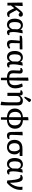

<svg xmlns="http://www.w3.org/2000/svg" viewBox="2692 -3530 1067 6492"><g transform="rotate(90 3226.0 -283.5)"><path d="M457 12.2Q417 12.2 391.1 -5.4Q365.2 -22.9 335.9 -73.2Q319.3 -101.1 295.7 -149.4Q272 -197.8 257.8 -232.9L165 -119.1L167 0H73.2L65.9 -508.8L171.9 -517.1L184.1 -512.2Q171.4 -319.3 169.9 -232.9L318.8 -421.9Q366.2 -481.4 395.8 -502.2Q425.3 -522.9 460.9 -522.9Q499.5 -522.9 521.2 -503.4Q543 -483.9 543 -451.2Q543 -418 524.9 -399.4Q506.8 -380.9 475.1 -380.9Q452.6 -380.9 437 -391.8Q421.4 -402.8 419.9 -426.8Q411.6 -423.8 401.1 -412.4Q390.6 -400.9 360.8 -363.8L320.8 -313Q348.6 -246.6 419.9 -122.1Q440.9 -87.4 456.3 -77.1Q471.7 -66.9 499 -66.9Q520.5 -66.9 543 -75.2L555.2 -27.8Q534.7 -9.3 508.1 1.5Q481.4 12.2 457 12.2Z M809.1 14.2Q743.2 14.2 697.8 -21Q652.3 -56.2 631.6 -114Q610.8 -171.9 610.8 -248Q610.8 -273.4 613.3 -298.1Q615.7 -322.8 622.6 -350.6Q629.4 -378.4 640.1 -402.6Q650.9 -426.8 668.2 -449.2Q685.5 -471.7 708 -487.8Q730.5 -503.9 762.2 -513.4Q793.9 -522.9 832 -522.9Q935.1 -522.9 980 -437L982.9 -445.8L998 -504.9L1092.8 -517.1L1106 -511.2Q1062 -329.6 1062 -187Q1062 -136.2 1068.8 -108.6Q1075.7 -81.1 1087.2 -72.5Q1098.6 -64 1118.2 -64Q1130.9 -64 1159.2 -71.8L1169.9 -25.9Q1153.3 -10.3 1127.2 2Q1101.1 14.2 1070.8 14.2Q1026.4 14.2 1004.9 -12Q983.4 -38.1 974.1 -86.9H971.2Q960.9 -66.4 949.7 -51.3Q938.5 -36.1 919.7 -19.8Q900.9 -3.4 872.8 5.4Q844.7 14.2 809.1 14.2ZM837.9 -58.1Q916 -58.1 963.9 -166Q962.9 -199.2 970.2 -351.1Q956.5 -397 924.6 -426Q892.6 -455.1 847.2 -455.1Q725.1 -455.1 725.1 -255.9Q725.1 -221.7 727.8 -194.3Q730.5 -167 738 -140.6Q745.6 -114.3 758.1 -96.9Q770.5 -79.6 790.8 -68.8Q811 -58.1 837.9 -58.1Z M1470.7 14.2Q1397.5 14.2 1365.7 -23.9Q1334 -62 1334 -134.8Q1334 -173.8 1341.6 -262.2Q1349.1 -350.6 1357.9 -416H1183.1L1193.8 -482.9Q1221.7 -492.7 1259.3 -498.3Q1296.9 -503.9 1316.9 -503.9L1650.9 -508.8V-430.2L1636.7 -416H1440.9Q1435.1 -291.5 1435.1 -161.1Q1435.1 -111.3 1452.4 -87.6Q1469.7 -64 1505.9 -64Q1551.3 -64 1601.1 -96.2L1626 -56.2Q1595.7 -24.9 1555.4 -5.4Q1515.1 14.2 1470.7 14.2Z M1900.9 14.2Q1835 14.2 1789.6 -21Q1744.1 -56.2 1723.4 -114Q1702.6 -171.9 1702.6 -248Q1702.6 -273.4 1705.1 -298.1Q1707.5 -322.8 1714.4 -350.6Q1721.2 -378.4 1731.9 -402.6Q1742.7 -426.8 1760 -449.2Q1777.3 -471.7 1799.8 -487.8Q1822.3 -503.9 1854 -513.4Q1885.7 -522.9 1923.8 -522.9Q2026.9 -522.9 2071.8 -437L2074.7 -445.8L2089.8 -504.9L2184.6 -517.1L2197.8 -511.2Q2153.8 -329.6 2153.8 -187Q2153.8 -136.2 2160.6 -108.6Q2167.5 -81.1 2179 -72.5Q2190.4 -64 2210 -64Q2222.7 -64 2251 -71.8L2261.7 -25.9Q2245.1 -10.3 2219 2Q2192.9 14.2 2162.6 14.2Q2118.2 14.2 2096.7 -12Q2075.2 -38.1 2065.9 -86.9H2063Q2052.7 -66.4 2041.5 -51.3Q2030.3 -36.1 2011.5 -19.8Q1992.7 -3.4 1964.6 5.4Q1936.5 14.2 1900.9 14.2ZM1929.7 -58.1Q2007.8 -58.1 2055.7 -166Q2054.7 -199.2 2062 -351.1Q2048.3 -397 2016.4 -426Q1984.4 -455.1 1939 -455.1Q1816.9 -455.1 1816.9 -255.9Q1816.9 -221.7 1819.6 -194.3Q1822.3 -167 1829.8 -140.6Q1837.4 -114.3 1849.9 -96.9Q1862.3 -79.6 1882.6 -68.8Q1902.8 -58.1 1929.7 -58.1Z M2607.9 219.2 2606 14.2Q2484.4 14.2 2420.7 -33.7Q2356.9 -81.5 2356.9 -190.9Q2356.9 -231.9 2361.3 -299.8Q2365.7 -367.7 2365.7 -398.9Q2365.7 -421.9 2356.4 -431.4Q2347.2 -440.9 2329.1 -440.9Q2309.6 -440.9 2287.1 -433.1L2275.9 -477.1Q2322.3 -518.1 2376 -518.1Q2420.9 -518.1 2443.8 -493.4Q2466.8 -468.8 2466.8 -424.8Q2466.8 -397.9 2461.4 -325.9Q2456.1 -253.9 2456.1 -207Q2456.1 -130.4 2488.5 -96.2Q2521 -62 2606 -62L2602.1 -701.2L2696.8 -711.9L2710 -706.1L2695.8 -62Q2729.5 -62 2756.8 -70.8Q2784.2 -79.6 2808.3 -99.9Q2832.5 -120.1 2846.2 -158.9Q2859.9 -197.8 2859.9 -252Q2859.9 -363.3 2799.8 -497.1L2896 -517.1L2909.2 -511.2Q2966.8 -393.1 2966.8 -263.2Q2966.8 -203.6 2949.5 -153.3Q2932.1 -103 2898.7 -65.7Q2865.2 -28.3 2812.7 -7.1Q2760.3 14.2 2693.8 14.2L2689.9 219.2Z M3283.7 -568.8 3245.6 -588.9 3314 -753.9Q3323.2 -776.4 3333.7 -786.6Q3344.2 -796.9 3362.8 -796.9Q3387.7 -796.9 3403.1 -783Q3418.5 -769 3429.7 -744.1L3428.7 -729ZM3522 230 3417 210Q3439 79.1 3439 -41V-319.8Q3439 -343.8 3437.3 -360.4Q3435.5 -377 3429.9 -393.8Q3424.3 -410.6 3414.1 -420.7Q3403.8 -430.7 3386.2 -436.8Q3368.7 -442.9 3343.8 -442.9Q3321.8 -442.9 3301.5 -435.5Q3281.2 -428.2 3263.2 -413.1Q3245.1 -397.9 3234.4 -370.8Q3223.6 -343.8 3223.6 -308.1V0H3117.7V-396Q3117.7 -421.9 3110.1 -431.4Q3102.5 -440.9 3084 -440.9Q3063 -440.9 3042 -433.1L3030.8 -477.1Q3075.2 -518.1 3130.9 -518.1Q3168 -518.1 3188 -496.8Q3208 -475.6 3212.9 -420.9H3215.8Q3240.7 -464.4 3281.5 -493.7Q3322.3 -522.9 3381.8 -522.9Q3420.4 -522.9 3449.5 -513.4Q3478.5 -503.9 3496.3 -488.3Q3514.2 -472.7 3525.1 -449.5Q3536.1 -426.3 3540 -402.3Q3543.9 -378.4 3543.9 -349.1V-8.8Q3543.9 45.4 3541.5 104Q3539.1 162.6 3536.1 193.8L3533.7 225.1Z M3945.3 219.2 3943.4 15.1Q3878.9 12.7 3825.9 -4.4Q3772.9 -21.5 3733.2 -53.7Q3693.4 -85.9 3671.4 -136.7Q3649.4 -187.5 3649.4 -252.9Q3649.4 -294.4 3659.4 -331.5Q3669.4 -368.7 3691.7 -402.6Q3713.9 -436.5 3747.3 -461.7Q3780.8 -486.8 3830.3 -503.4Q3879.9 -520 3941.4 -523.9L3939.5 -701.2L4034.7 -711.9L4047.4 -706.1L4042.5 -523.9Q4104.5 -522 4157 -504.4Q4209.5 -486.8 4248.5 -454.6Q4287.6 -422.4 4309.6 -372.8Q4331.5 -323.2 4331.5 -261.2Q4331.5 -173.3 4293 -110.8Q4254.4 -48.3 4187.7 -17.3Q4121.1 13.7 4031.2 16.1L4026.4 219.2ZM3943.4 -51.8 3941.4 -461.9Q3857.4 -459 3810.1 -409.4Q3762.7 -359.9 3762.7 -268.1Q3762.7 -68.8 3943.4 -51.8ZM4032.2 -47.9Q4119.6 -49.3 4168.9 -99.1Q4218.3 -148.9 4218.3 -248Q4218.3 -343.3 4172.9 -396Q4127.4 -448.7 4041.5 -457Z M4559.1 14.2Q4523.4 14.2 4499 1.7Q4474.6 -10.7 4462.6 -33.7Q4450.7 -56.6 4445.8 -82Q4440.9 -107.4 4440.9 -141.1Q4440.9 -176.8 4438.5 -338.6Q4436 -500.5 4436 -508.8L4543.9 -517.1L4555.2 -512.2Q4550.3 -450.2 4544.7 -320.6Q4539.1 -190.9 4539.1 -143.1Q4539.1 -99.6 4552.7 -81.8Q4566.4 -64 4607.9 -64Q4641.6 -64 4669.9 -74.2L4681.2 -27.8Q4639.2 14.2 4559.1 14.2Z M4952.6 14.2Q4842.8 14.2 4775.6 -51.8Q4708.5 -117.7 4708.5 -237.8Q4708.5 -296.9 4725.1 -345Q4741.7 -393.1 4775.6 -430.4Q4809.6 -467.8 4866.2 -488.3Q4922.9 -508.8 4998.5 -508.8H5253.4V-426.8L5239.7 -413.1H5112.8V-411.1Q5148.9 -393.6 5174.3 -350.6Q5199.7 -307.6 5199.7 -237.8Q5199.7 -200.7 5190.9 -165.3Q5182.1 -129.9 5162.4 -97.2Q5142.6 -64.5 5114.5 -39.8Q5086.4 -15.1 5044.7 -0.5Q5002.9 14.2 4952.6 14.2ZM4965.3 -53.2Q5029.8 -53.2 5062.3 -100.1Q5094.7 -147 5094.7 -230Q5094.7 -351.6 5020.5 -413.1H4977.5Q4821.8 -413.1 4821.8 -243.2Q4821.8 -157.2 4859.4 -105.2Q4897 -53.2 4965.3 -53.2Z M5519.5 14.2Q5453.6 14.2 5408.2 -21Q5362.8 -56.2 5342 -114Q5321.3 -171.9 5321.3 -248Q5321.3 -273.4 5323.7 -298.1Q5326.2 -322.8 5333 -350.6Q5339.8 -378.4 5350.6 -402.6Q5361.3 -426.8 5378.7 -449.2Q5396 -471.7 5418.5 -487.8Q5440.9 -503.9 5472.7 -513.4Q5504.4 -522.9 5542.5 -522.9Q5645.5 -522.9 5690.4 -437L5693.4 -445.8L5708.5 -504.9L5803.2 -517.1L5816.4 -511.2Q5772.5 -329.6 5772.5 -187Q5772.5 -136.2 5779.3 -108.6Q5786.1 -81.1 5797.6 -72.5Q5809.1 -64 5828.6 -64Q5841.3 -64 5869.6 -71.8L5880.4 -25.9Q5863.8 -10.3 5837.6 2Q5811.5 14.2 5781.2 14.2Q5736.8 14.2 5715.3 -12Q5693.8 -38.1 5684.6 -86.9H5681.6Q5671.4 -66.4 5660.2 -51.3Q5648.9 -36.1 5630.1 -19.8Q5611.3 -3.4 5583.3 5.4Q5555.2 14.2 5519.5 14.2ZM5548.3 -58.1Q5626.5 -58.1 5674.3 -166Q5673.3 -199.2 5680.7 -351.1Q5667 -397 5635 -426Q5603 -455.1 5557.6 -455.1Q5435.5 -455.1 5435.5 -255.9Q5435.5 -221.7 5438.2 -194.3Q5440.9 -167 5448.5 -140.6Q5456.1 -114.3 5468.5 -96.9Q5481 -79.6 5501.2 -68.8Q5521.5 -58.1 5548.3 -58.1Z M6159.2 17.1 6081.5 4.9Q6071.8 -164.1 6054.9 -260.7Q6038.1 -357.4 6011.7 -399.2Q5985.4 -440.9 5943.4 -440.9Q5927.7 -440.9 5903.3 -433.1L5891.6 -477.1Q5910.2 -492.2 5938.7 -505.1Q5967.3 -518.1 6001.5 -518.1Q6032.7 -518.1 6055.9 -507.3Q6079.1 -496.6 6096.2 -471.7Q6113.3 -446.8 6124.5 -414.1Q6135.7 -381.3 6143.1 -329.6Q6150.4 -277.8 6154.5 -221.2Q6158.7 -164.6 6161.1 -85L6166.5 -89.8Q6232.9 -164.6 6266.1 -260.5Q6299.3 -356.4 6299.3 -439Q6299.3 -475.6 6293.5 -508.8H6384.3L6396.5 -502.9Q6400.4 -466.8 6400.4 -448.2Q6400.4 -373 6380.1 -301.8Q6359.9 -230.5 6324.5 -172.1Q6289.1 -113.8 6248 -67.4Q6207 -21 6159.2 17.1Z"/></g></svg>

Font: Literata Book Medium
Style: Regular
Weight: 500
Designer: Latin by Veronika Burian and Jose Scaglione. Greek by Irene Vlachou. Cyrillic by Vera Evstafieva
Foundry: TypeTogether
Version: Version 2.003;PS 002.003;hotconv 1.0.88;makeotf.lib2.5.64775